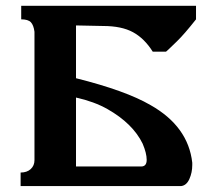

<svg xmlns="http://www.w3.org/2000/svg" viewBox="-20 -630 724 650"><path d="M329.1 -542 237.3 -543.9V-365.2Q405.3 -323.2 489.3 -274.4Q617.2 -202.1 630.9 -79.1V-71.3Q630.9 -45.9 621.1 -23.9Q611.3 -2 592.8 0H49.8V-45.9Q71.3 -45.9 84 -57.6Q96.7 -69.3 96.7 -87.9V-522.5Q93.8 -544.9 84.5 -554.7Q75.2 -564.5 51.8 -564.5V-610.4H643.6V-564.5Q603.5 -513.7 578.6 -489.7Q553.7 -465.8 550.8 -462.9Q547.9 -460 545.4 -458Q543 -456.1 542 -455.1H497.1Q468.8 -500 430.2 -521Q391.6 -542 329.1 -542ZM458 -66.4Q476.6 -66.4 476.6 -88.9Q476.6 -111.3 462.9 -143.6Q429.7 -211.9 343.8 -260.7Q298.8 -286.1 237.3 -299.8V-66.4Z"/></svg>

Font: Menaion Unicode
Style: Regular
Weight: 400
Designer: Aleksandr Andreev
Foundry: Ponomar Technologies, Inc.
Version: 2.0